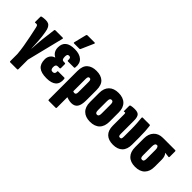

<svg xmlns="http://www.w3.org/2000/svg" viewBox="-4 -1475 2399 2399"><g transform="rotate(45 1195.5 -275.5)"><path d="M142 185Q130 185 130 172V47Q125 -15 113.5 -83Q102 -151 88 -218.5Q74 -286 61 -346Q56 -369 50 -378Q44 -387 30 -387Q22 -387 12 -385Q8 -384 6 -386Q4 -388 4 -393V-482Q4 -494 14 -496Q29 -500 45.5 -501.5Q62 -503 84 -503Q109 -503 128.5 -494Q148 -485 162 -461Q176 -437 183 -391Q189 -355 192.5 -327.5Q196 -300 197 -280Q199 -264 200.5 -234Q202 -204 203.5 -174Q205 -144 206 -125H208Q209 -138 210 -159.5Q211 -181 213 -206.5Q215 -232 217 -257.5Q219 -283 221 -301L244 -486Q245 -497 257 -497H385Q397 -497 394 -483L273 5V172Q273 185 261 185Z M600 6Q506 6 462 -31Q418 -68 418 -147Q418 -186 438.5 -215Q459 -244 494 -254V-257Q463 -272 446 -300.5Q429 -329 429 -370Q429 -435 469.5 -469Q510 -503 595 -503Q679 -503 724 -463.5Q769 -424 761 -348Q760 -333 750 -333H644Q631 -333 633 -346Q637 -394 604 -394Q586 -394 579 -383.5Q572 -373 572 -349Q572 -319 580.5 -306Q589 -293 606 -293H628Q639 -293 639 -280V-213Q639 -200 628 -200H597Q579 -200 570 -189Q561 -178 561 -152Q561 -128 570.5 -116Q580 -104 599 -104Q618 -104 628 -115Q638 -126 636 -146Q634 -158 647 -158H753Q763 -158 764 -143Q771 -69 730 -31.5Q689 6 600 6ZM539 -546Q525 -546 529 -560L570 -725Q573 -736 586 -736H709Q724 -736 717 -720L645 -556Q642 -546 629 -546Z M821 185Q810 185 810 172V-331Q810 -422 855.5 -462.5Q901 -503 979 -503Q1059 -503 1103.5 -462.5Q1148 -422 1148 -331V-151Q1148 -70 1122 -32Q1096 6 1039 6Q1016 6 988 -1Q960 -8 936 -19V-124Q947 -119 958 -114.5Q969 -110 979 -110Q992 -110 999 -120Q1006 -130 1006 -153V-337Q1006 -359 999.5 -369.5Q993 -380 979 -380Q966 -380 959.5 -369.5Q953 -359 953 -337V172Q953 185 941 185Z M1369 6Q1287 6 1241.5 -39Q1196 -84 1196 -169V-330Q1196 -413 1241.5 -458Q1287 -503 1369 -503Q1452 -503 1497 -458Q1542 -413 1542 -330V-169Q1542 -84 1497 -39Q1452 6 1369 6ZM1369 -118Q1385 -118 1392.5 -130Q1400 -142 1400 -170V-328Q1400 -357 1392.5 -368.5Q1385 -380 1369 -380Q1353 -380 1345.5 -368.5Q1338 -357 1338 -328V-170Q1338 -142 1345.5 -130Q1353 -118 1369 -118Z M1775 6Q1693 6 1649.5 -37Q1606 -80 1606 -162V-368Q1606 -378 1603.5 -382.5Q1601 -387 1594 -387Q1591 -387 1588 -386Q1585 -385 1582 -384Q1576 -383 1576 -390V-481Q1576 -493 1587 -496Q1602 -500 1619 -501.5Q1636 -503 1655 -503Q1711 -503 1730 -477Q1749 -451 1749 -392V-161Q1749 -138 1754 -128Q1759 -118 1775 -118Q1791 -118 1796 -128.5Q1801 -139 1801 -163V-286Q1801 -346 1797.5 -397.5Q1794 -449 1790 -484Q1789 -497 1800 -497H1921Q1932 -497 1933 -486Q1938 -451 1941 -400.5Q1944 -350 1944 -292V-166Q1944 -81 1900 -37.5Q1856 6 1775 6Z M2166 6Q2083 6 2038 -39.5Q1993 -85 1993 -169V-324Q1993 -403 2037 -450Q2081 -497 2157 -497H2373Q2384 -497 2384 -485V-390Q2384 -376 2373 -378L2310 -385V-383Q2323 -371 2331 -347Q2339 -323 2339 -294V-169Q2339 -85 2294 -39.5Q2249 6 2166 6ZM2166 -118Q2183 -118 2190 -130Q2197 -142 2197 -170V-326Q2197 -342 2194.5 -352Q2192 -362 2187.5 -369Q2183 -376 2177 -380H2165Q2150 -380 2142.5 -365.5Q2135 -351 2135 -322V-170Q2135 -142 2142 -130Q2149 -118 2166 -118Z"/></g></svg>

Font: Sofia Sans Extra Condensed Black
Style: Regular
Weight: 900
Designer: Botio Nikoltchev, Ani Petrova
Foundry: lettersoup
Version: Version 4.101